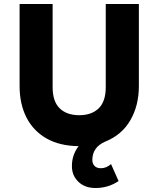

<svg xmlns="http://www.w3.org/2000/svg" viewBox="-20 -720 796 965"><path d="M460 225Q406.5 225 373.8 193.5Q341 162 341.5 114Q341.5 85.5 350.2 60.5Q359 35.5 375 14.5Q279.5 13.5 213.2 -24.5Q147 -62.5 112.8 -130Q78.5 -197.5 78.5 -288V-700H244.5V-282Q244.5 -210 280 -175.5Q315.5 -141 378.5 -141Q440.5 -141 476 -175.5Q511.5 -210 511.5 -282V-700H678V-288Q678 -189.5 635.2 -115.8Q592.5 -42 509.5 -8.5Q445 19 444 83Q444 102 455 113.8Q466 125.5 487 125.5Q515 125.5 538 104.5L576 190Q524 225 460 225Z"/></svg>

Font: Geologica
Style: Bold
Weight: 700
Designer: Sindre Bremnes, Frode Helland
Foundry: Monokrom Skriftforlag AS
Version: Version 1.010; ttfautohint (v1.8.4.7-5d5b);gftools[0.9.28]